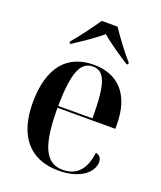

<svg xmlns="http://www.w3.org/2000/svg" viewBox="-143 -857 805 958"><g transform="rotate(20 260.0 -378.0)"><path d="M117 -616V-606H126C166 -633 231 -675 272 -711C312 -676 381 -630 419 -606H428V-616C393 -655 344 -721 314 -766H230C200 -721 151 -655 117 -616ZM282 10C403 10 459 -49 459 -99C459 -118 449 -134 428 -138C416 -40 368 -1 301 -1C210 -1 171 -79 171 -283H478V-305C478 -463 400 -547 269 -547C127 -547 46 -452 46 -264C46 -91 128 10 282 10ZM353 -293H171C174 -473 202 -537 268 -537C332 -537 353 -473 353 -293Z"/></g></svg>

Font: Noto Serif Display SemiCondensed SemiBold
Style: Regular
Weight: 600
Width: 4
Designer: Monotype Design Team
Foundry: Monotype Imaging Inc.
Version: Version 2.009